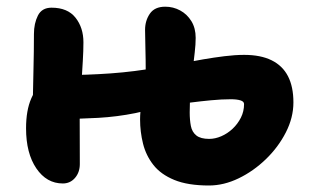

<svg xmlns="http://www.w3.org/2000/svg" viewBox="-20 -548 943 585"><path d="M171.4 11Q122 11 90.7 -35Q59.4 -81 59.4 -157Q59.4 -211.8 75.2 -247.9Q91 -284 116.8 -301.6Q142.6 -319.2 172.4 -319.2Q244.8 -319.2 317.5 -324.4Q390.2 -329.6 464.6 -343L497 -235.8Q448 -214.6 392.5 -203.4Q337 -192.2 279.2 -188.9Q221.4 -185.6 163.8 -185.6L79.4 -212.6Q80.4 -271.6 81.9 -332.1Q83.4 -392.6 83.4 -444.4Q83.4 -476.6 95.5 -500.6Q107.6 -524.6 137 -524.6Q186 -524.6 210.1 -494.1Q234.2 -463.6 234.2 -419.2Q234.2 -393.2 232.3 -362.1Q230.4 -331 228.5 -299.6Q226.6 -268.2 224.7 -241.1Q222.8 -214 222.8 -195.4Q222.8 -160 223 -125.4Q223.2 -90.8 223.2 -48.2Q223.2 -23 208.6 -6Q194 11 171.4 11ZM616.6 17.2Q552.4 17.2 511.2 0.3Q470 -16.6 447.4 -45.4Q424.8 -74.2 415.8 -110.3Q406.8 -146.4 406.8 -184Q406.8 -207.2 411.1 -232.3Q415.4 -257.4 419.7 -282.3Q424 -307.2 424 -327.6Q424 -366.2 423 -402.7Q422 -439.2 422 -457Q422 -485 436.6 -506.3Q451.2 -527.6 483.4 -527.6Q507.8 -527.6 528.9 -516.2Q550 -504.8 563.1 -483.6Q576.2 -462.4 576.2 -432.6Q576.2 -412.8 573.3 -388.1Q570.4 -363.4 567.1 -334.7Q563.8 -306 560.9 -273.3Q558 -240.6 558 -205.4Q558 -182.4 561.6 -164Q565.2 -145.6 578.3 -135.2Q591.4 -124.8 617.4 -124.8Q635.4 -124.8 654.2 -132.9Q673 -141 688.6 -155.6Q704.2 -170.2 713.9 -189.4Q723.6 -208.6 723.6 -231Q723.6 -238.8 712.6 -242.2Q701.6 -245.6 682.8 -245.6Q655.8 -245.6 623.2 -242.5Q590.6 -239.4 562.8 -235.8Q535 -232.2 520.4 -230.6Q501 -230.2 482.4 -235.4Q463.8 -240.6 452.4 -253.6Q441 -266.6 441 -288.6Q441 -316 457.1 -326.5Q473.2 -337 500 -345.6Q514.2 -350 540.5 -355.8Q566.8 -361.6 599.3 -367.2Q631.8 -372.8 664.2 -376.8Q696.6 -380.8 723.8 -380.8Q774.2 -380.8 807.6 -364.3Q841 -347.8 857.5 -315.7Q874 -283.6 874 -236Q874 -189.6 850.9 -144.5Q827.8 -99.4 790 -62.9Q752.2 -26.4 707 -4.6Q661.8 17.2 616.6 17.2Z"/></svg>

Font: Shantell Sans Light
Style: Regular
Weight: 300
Designer: Stephen Nixon, Anya Danilova, Shantell Martin
Foundry: Arrow Type
Version: Version 1.011;[c5ecc13dd]